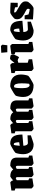

<svg xmlns="http://www.w3.org/2000/svg" viewBox="1630 -2340 725 4024"><g transform="rotate(-90 1992.0 -328.5)"><path d="M54 -31V-368L10 -383V-452Q163 -475 180 -475Q185 -475 202.5 -456.5Q220 -438 220 -432V-413Q245 -435 272 -455Q299 -475 304 -475Q416 -475 449 -413Q521 -475 529 -475Q618 -475 659.5 -443.5Q701 -412 701 -332V-95L744 -80V-12Q595 13 581 13Q574 13 551 -5.5Q528 -24 528 -31V-330Q528 -346 519 -352.5Q510 -359 500 -359Q496 -359 464 -340V-95L502 -80V-12Q358 13 344 13Q337 13 314 -5.5Q291 -24 291 -31V-330Q291 -346 282 -352.5Q273 -359 263 -359Q259 -359 227 -340V-95L265 -80V-12Q121 13 106 13Q99 13 76.5 -5.5Q54 -24 54 -31Z M772 -204Q772 -247 780 -292Q788 -337 799 -364Q813 -379 854.5 -406.5Q896 -434 937.5 -455Q979 -476 994 -476Q1090 -476 1137 -418.5Q1184 -361 1184 -221L949 -201Q949 -163 964 -134.5Q979 -106 1007 -106L1167 -114V-44Q1132 -31 1063.5 -8.5Q995 14 979 14Q879 14 825.5 -45Q772 -104 772 -204ZM1022 -288Q1022 -329 1015 -359.5Q1008 -390 998 -397Q994 -399 984.5 -400.5Q975 -402 971 -402Q965 -402 958 -366Q951 -330 948 -277Z M1253 -31V-368L1209 -383V-452Q1362 -475 1379 -475Q1384 -475 1401.5 -456.5Q1419 -438 1419 -432V-413Q1444 -435 1471 -455Q1498 -475 1503 -475Q1615 -475 1648 -413Q1720 -475 1728 -475Q1817 -475 1858.5 -443.5Q1900 -412 1900 -332V-95L1943 -80V-12Q1794 13 1780 13Q1773 13 1750 -5.5Q1727 -24 1727 -31V-330Q1727 -346 1718 -352.5Q1709 -359 1699 -359Q1695 -359 1663 -340V-95L1701 -80V-12Q1557 13 1543 13Q1536 13 1513 -5.5Q1490 -24 1490 -31V-330Q1490 -346 1481 -352.5Q1472 -359 1462 -359Q1458 -359 1426 -340V-95L1464 -80V-12Q1320 13 1305 13Q1298 13 1275.5 -5.5Q1253 -24 1253 -31Z M1971 -207Q1971 -247 1979 -291Q1987 -335 1998 -360Q2012 -376 2054.5 -404Q2097 -432 2139.5 -454Q2182 -476 2197 -476Q2317 -476 2379.5 -419Q2442 -362 2442 -255Q2442 -209 2434 -167Q2426 -125 2415 -99Q2401 -83 2360 -56Q2319 -29 2277.5 -8Q2236 13 2221 13Q2100 13 2035.5 -41.5Q1971 -96 1971 -207ZM2248 -81Q2257 -149 2257 -240Q2257 -396 2194 -396Q2184 -396 2178 -394Q2168 -391 2162 -344Q2156 -297 2156 -222Q2156 -139 2174.5 -104Q2193 -69 2220 -69Z M2516 -31V-369L2472 -384V-453Q2625 -476 2642 -476Q2647 -476 2664.5 -457.5Q2682 -439 2682 -433V-385Q2708 -417 2736 -448.5Q2764 -480 2769 -480Q2803 -480 2845 -467Q2846 -464 2853 -446Q2860 -428 2860 -412Q2860 -401 2848 -372Q2836 -343 2822 -317Q2808 -291 2805 -291Q2754 -320 2738 -320Q2731 -320 2689 -307V-109L2762 -88V-16Q2587 13 2568 13Q2561 13 2538.5 -5.5Q2516 -24 2516 -31Z M2909 -31V-369L2865 -384V-453Q3025 -476 3042 -476Q3047 -476 3064.5 -457.5Q3082 -439 3082 -433V-95L3125 -80V-12Q2977 13 2961 13Q2954 13 2931.5 -5.5Q2909 -24 2909 -31ZM2898 -664 3041 -671 3067 -641 3055 -537H2909Z M3155 -204Q3155 -247 3163 -292Q3171 -337 3182 -364Q3196 -379 3237.5 -406.5Q3279 -434 3320.5 -455Q3362 -476 3377 -476Q3473 -476 3520 -418.5Q3567 -361 3567 -221L3332 -201Q3332 -163 3347 -134.5Q3362 -106 3390 -106L3550 -114V-44Q3515 -31 3446.5 -8.5Q3378 14 3362 14Q3262 14 3208.5 -45Q3155 -104 3155 -204ZM3405 -288Q3405 -329 3398 -359.5Q3391 -390 3381 -397Q3377 -399 3367.5 -400.5Q3358 -402 3354 -402Q3348 -402 3341 -366Q3334 -330 3331 -277Z M3597 0 3600 -174H3680L3701 -93Q3727 -84 3760 -76Q3793 -68 3807 -68Q3813 -68 3816.5 -82Q3820 -96 3820 -102Q3820 -119 3806 -130.5Q3792 -142 3760 -158Q3743 -166 3716 -181Q3646 -221 3623 -253Q3600 -285 3600 -327Q3600 -360 3608 -381Q3630 -408 3676.5 -442Q3723 -476 3744 -476Q3786 -476 3851.5 -473.5Q3917 -471 3947 -468L3944 -319H3855L3849 -375Q3840 -378 3800.5 -386.5Q3761 -395 3752 -395Q3746 -395 3744 -388.5Q3742 -382 3742 -378Q3742 -363 3765 -347Q3788 -331 3826 -311Q3876 -283 3903 -265.5Q3930 -248 3952 -222Q3974 -196 3974 -165Q3974 -124 3965 -102Q3953 -83 3927 -55Q3901 -27 3873.5 -7Q3846 13 3828 13Q3801 13 3720 8.5Q3639 4 3597 0Z"/></g></svg>

Font: Grenze Black
Style: Regular
Weight: 900
Designer: Renata Polastri
Foundry: Omnibus-Type
Version: Version 1.002; ttfautohint (v1.8)